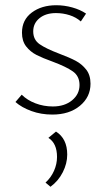

<svg xmlns="http://www.w3.org/2000/svg" viewBox="-20 -434 411 734"><path d="M39 -44 63 -72Q84 -51 115.5 -39Q147 -27 182 -27Q227 -27 255.5 -50.5Q284 -74 284 -109Q284 -143 258.5 -161Q233 -179 182 -198Q143 -212 119.5 -224Q96 -236 80 -256.5Q64 -277 64 -309Q64 -358 101.5 -386Q139 -414 195 -414Q226 -414 256.5 -405.5Q287 -397 309 -382L289 -352Q271 -368 246 -376Q221 -384 194 -384Q155 -384 131 -364.5Q107 -345 107 -314Q107 -282 131.5 -265Q156 -248 206 -229Q246 -214 269.5 -201.5Q293 -189 309.5 -168Q326 -147 326 -114Q326 -63 285.5 -29.5Q245 4 180 4Q137 4 100 -9.5Q63 -23 39 -44ZM154 264Q175 245 186.5 219Q198 193 198 166Q198 114 165 93L194 69Q237 96 237 157Q237 191 220 224.5Q203 258 173 280Z"/></svg>

Font: Ysabeau Light
Style: Regular
Weight: 300
Designer: Christian Thalmann (Catharsis Fonts)
Version: Version 0.003